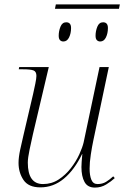

<svg xmlns="http://www.w3.org/2000/svg" viewBox="-20 -840 563 870"><path d="M523 -820 519 -800H229L233 -820ZM434 -652Q425 -652 419 -658Q413 -664 413 -678Q413 -699 421 -719Q429 -739 447 -739Q469 -739 469 -713Q469 -689 460 -670.5Q451 -652 434 -652ZM267 -652Q258 -652 252 -658Q246 -664 246 -678Q246 -699 254 -719Q262 -739 280 -739Q302 -739 302 -713Q302 -689 293 -670.5Q284 -652 267 -652ZM410 10Q377 10 363 -15.5Q349 -41 349 -83Q349 -92 350 -106.5Q351 -121 353 -142H352Q317 -70 269.5 -30.5Q222 9 163 9Q109 9 86.5 -24.5Q64 -58 64 -102Q64 -127 71.5 -162Q79 -197 86 -226L130 -414Q135 -436 140 -460.5Q145 -485 145 -496Q145 -516 131.5 -521Q118 -526 84 -526H65L67 -536H201L129 -231Q122 -200 114 -162Q106 -124 106 -103Q106 -6 175 -6Q214 -6 245.5 -26.5Q277 -47 301 -78Q325 -109 339.5 -141Q354 -173 359 -195L431 -536H473L403 -204Q397 -176 391.5 -140Q386 -104 386 -76Q386 -45 394 -25.5Q402 -6 422 -6Q444 -6 460.5 -16Q477 -26 493 -41L500 -33Q484 -18 461 -4Q438 10 410 10Z"/></svg>

Font: Noto Serif Display ExtraLight
Style: Italic
Weight: 200
Italic angle: -12°
Designer: Monotype Design Team
Foundry: Monotype Imaging Inc.
Version: Version 2.009